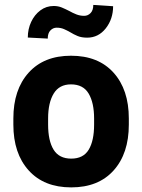

<svg xmlns="http://www.w3.org/2000/svg" viewBox="-20 -770 593 799"><path d="M450.7 -744.1Q450.7 -690.9 420.2 -652.1Q389.6 -613.3 342.8 -613.3Q319.3 -613.3 303 -620.1Q286.6 -627 272.5 -635.7Q259.8 -643.1 246.3 -648.9Q232.9 -654.8 215.8 -654.8Q200.7 -654.8 189.7 -643.3Q178.7 -631.8 178.7 -609.4L95.7 -613.8Q95.7 -648.9 109.6 -678.7Q123.5 -708.5 147.9 -726.8Q172.4 -745.1 203.6 -745.1Q221.7 -745.1 237.1 -738.8Q252.4 -732.4 267.6 -724.6Q282.2 -716.3 297.6 -710.2Q313 -704.1 330.1 -704.1Q345.7 -704.1 356.9 -715.6Q368.2 -727.1 368.2 -749.5ZM35.6 -276.9Q35.6 -397 99.1 -467.5Q162.6 -538.1 275.4 -538.1Q389.2 -538.1 452.6 -467.5Q516.1 -397 516.1 -276.9V-251.5Q516.1 -131.3 452.9 -60.8Q389.6 9.8 276.4 9.8Q163.1 9.8 99.4 -60.8Q35.6 -131.3 35.6 -251.5ZM180.2 -251.5Q180.2 -184.1 203.1 -147Q226.1 -109.9 276.4 -109.9Q326.7 -109.9 349.1 -147Q371.6 -184.1 371.6 -251.5V-276.9Q371.6 -342.3 348.9 -380.6Q326.2 -418.9 275.4 -418.9Q226.6 -418.9 203.4 -380.6Q180.2 -342.3 180.2 -276.9Z"/></svg>

Font: Robert Sans Black
Style: Regular
Weight: 900
Designer: Christian Robertson (extended by Adam Twardoch)
Foundry: Google
Version: Version 12.135;April 2, 2019;FontCreator 11.5.0.2425 64-bit;